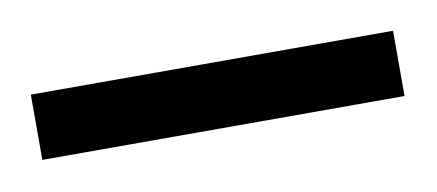

<svg xmlns="http://www.w3.org/2000/svg" viewBox="-41 -726 323 142"><g transform="rotate(-10 120.0 -655.5)"><path d="M-16 -631V-680H256V-631Z"/></g></svg>

Font: Titillium Web Light
Style: Regular
Weight: 300
Version: Version 1.002;PS 57.000;hotconv 1.0.70;makeotf.lib2.5.55311